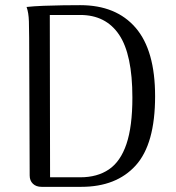

<svg xmlns="http://www.w3.org/2000/svg" viewBox="-20 -724 681 744"><path d="M141 0Q120 0 107.5 -12Q95 -24 95 -44L93 -577Q93 -607 92 -641Q91 -675 83 -697Q110 -700 148 -701.5Q186 -703 224.5 -703.5Q263 -704 291 -704Q430 -704 505.5 -616.5Q581 -529 581 -351Q581 -166 506 -83Q431 0 295 0ZM174 -37H291Q357 -37 402 -67.5Q447 -98 470 -166Q493 -234 493 -346Q493 -513 441.5 -589.5Q390 -666 291 -666H173Z"/></svg>

Font: Arima Thin
Style: Regular
Weight: 400
Version: Version 1.100